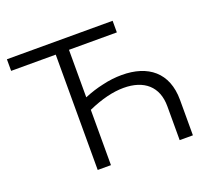

<svg xmlns="http://www.w3.org/2000/svg" viewBox="-120 -847 1075 995"><g transform="rotate(-20 417.5 -350.0)"><path d="M330 0V-305C404 -338 470 -354 528 -354C640 -354 709 -296 709 -187V0H782V-195C782 -347 686 -420 542 -420C507 -420 471 -416 434 -407C401 -400 366 -389 330 -374V-636H594V-700H11V-636H257V0Z"/></g></svg>

Font: Montserrat Z
Style: Regular
Weight: 400
Designer: Julieta Ulanovsky
Foundry: Julieta Ulanovsky
Version: Version 8.000